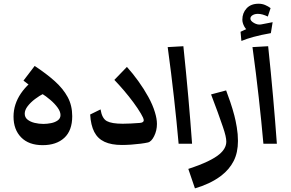

<svg xmlns="http://www.w3.org/2000/svg" viewBox="-20 -783 1586 1046"><path d="M212.4 7.8Q136.7 7.8 95.2 -34.7Q53.7 -77.1 53.7 -147.5Q53.7 -182.1 64 -213.6Q74.2 -245.1 93.8 -273.9Q113.3 -302.7 141.6 -328.6L220.2 -274.4Q194.8 -261.7 170.7 -243.4Q146.5 -225.1 130.6 -204.3Q114.7 -183.6 114.7 -163.6Q114.7 -143.6 130.1 -131.3Q145.5 -119.1 168.9 -113.5Q192.4 -107.9 216.3 -107.9Q236.3 -107.9 257.8 -112.1Q279.3 -116.2 294.4 -127Q309.6 -137.7 309.6 -156.2Q309.6 -174.8 294.2 -196.3Q278.8 -217.8 254.6 -238.5Q230.5 -259.3 205.1 -274.9L141.6 -317.9L107.9 -343.8L168.9 -423.8Q232.4 -381.8 278.1 -341.1Q323.7 -300.3 348.6 -254.4Q373.5 -208.5 373.5 -149.9Q373.5 -71.8 330.3 -32Q287.1 7.8 212.4 7.8Z M644.5 6.8Q586.4 6.8 549.3 -10.5Q512.2 -27.8 493.4 -64.5Q474.6 -101.1 471.2 -159.2L527.8 -187Q535.6 -137.7 562 -123.3Q588.4 -108.9 648.4 -108.9Q668 -108.9 691.4 -110.1Q714.8 -111.3 742.2 -113.3Q753.4 -114.3 758.3 -118.2Q763.2 -122.1 763.2 -127.4Q763.2 -133.3 758.8 -143.1Q754.4 -152.8 747.6 -164.1Q731 -192.4 706.8 -225.1Q682.6 -257.8 655.5 -289.6Q628.4 -321.3 603 -347.7L671.4 -418.5Q703.1 -383.3 733.4 -341.3Q763.7 -299.3 787.8 -255.6Q812 -211.9 824.2 -170.9Q835 -135.7 835 -107.9Q835 -71.8 819.8 -41.5Q813 -27.3 804.2 -18.1Q795.4 -8.8 785.6 -6.8Q771 -3.4 746.6 -0.2Q722.2 2.9 694.8 4.9Q667.5 6.8 644.5 6.8Z M953.1 0Q942.4 -120.6 927.7 -252.2Q913.1 -383.8 893.6 -526.4L979 -531.2Q994.1 -386.7 1005.9 -254.2Q1017.6 -121.6 1026.4 0Z M1042 243.2 1005.9 137.2Q1072.3 115.2 1112.5 95.7Q1152.8 76.2 1174.8 57.6Q1212.9 25.9 1212.9 -11.7Q1212.9 -24.4 1208.5 -43.9Q1204.1 -63.5 1194.3 -91.8Q1183.1 -125.5 1166 -172.1Q1148.9 -218.8 1129.9 -268.6L1211.9 -290.5Q1221.7 -265.1 1234.4 -227.8Q1247.1 -190.4 1256.8 -153.3Q1263.7 -127.4 1270 -89.8Q1276.4 -52.2 1276.4 -15.1Q1276.4 47.9 1253.2 93.8Q1230 139.6 1185.1 174.3Q1153.3 198.2 1116 215.6Q1078.6 232.9 1042 243.2Z M1415 0Q1404.3 -120.6 1389.6 -252.2Q1375 -383.8 1355.5 -526.4L1440.9 -531.2Q1456.1 -386.7 1467.8 -254.2Q1479.5 -121.6 1488.3 0ZM1296.9 -560.5 1294.9 -561 1290.5 -609.9 1336.9 -631.3 1339.4 -612.3Q1322.3 -618.2 1311.3 -637.9Q1300.3 -657.7 1300.3 -675.8Q1300.3 -712.4 1323.5 -737.5Q1346.7 -762.7 1388.7 -762.7Q1408.2 -762.7 1424.8 -755.6Q1441.4 -748.5 1454.1 -738.8L1439 -692.9Q1423.8 -700.2 1410.6 -703.9Q1397.5 -707.5 1384.8 -707.5Q1367.7 -707.5 1356 -700.2Q1344.2 -692.9 1344.2 -681.6Q1344.2 -668.9 1364 -657.7Q1383.8 -646.5 1402.3 -649.9Q1410.6 -651.4 1426.3 -654.5Q1441.9 -657.7 1465.3 -662.1L1455.6 -602.5Q1400.4 -592.8 1361.3 -582Q1322.3 -571.3 1296.9 -560.5Z"/></svg>

Font: Markazi Text
Style: Regular
Weight: 400
Designer: Borna Izadpanah (Arabic designer), Fiona Ross (Arabic design director) and Florian Runge (Latin designer)
Foundry: Borna Izadpanah and Florian Runge
Version: Version 1.000